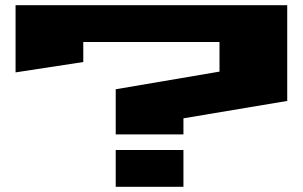

<svg xmlns="http://www.w3.org/2000/svg" viewBox="-20 -720 1167 740"><path d="M40 -441V-700H1087V-331L687 -264V-202H426V-376L826 -444V-558H301V-481ZM426 0V-142H687V0Z"/></svg>

Font: Stalin One
Style: Regular
Weight: 400
Designer: Jovanny Lemonad
Foundry: Alexey Maslov, Jovanny Lemonad
Version: Version 3.002; ttfautohint (v0.91) -l 8 -r 50 -G 200 -x 0 -w